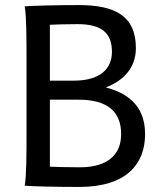

<svg xmlns="http://www.w3.org/2000/svg" viewBox="-20 -738 667 763"><path d="M178.2 -639.6C198.7 -640.6 250 -642.1 288.1 -642.1C386.2 -642.1 424.8 -605 424.8 -532.2C424.8 -464.4 377.9 -417.5 273.4 -417.5H178.2ZM85.4 -222.2C85.4 -125.5 85.4 -39.1 78.1 0C104 2.4 196.3 4.9 295.4 4.9C482.4 4.9 556.6 -86.4 556.6 -205.1C556.6 -326.7 475.6 -370.6 400.4 -390.6C466.8 -416 520 -464.8 520 -546.9C520 -674.3 438 -717.8 293 -717.8C210.4 -717.8 121.1 -715.8 78.1 -712.9C85.4 -673.8 85.4 -584 85.4 -488.3ZM178.2 -341.8H293C406.7 -341.8 461.4 -294.9 461.4 -205.1C461.4 -103.5 381.3 -73.2 297.9 -73.2C243.2 -73.2 196.3 -74.7 178.2 -75.7Z"/></svg>

Font: Andika
Style: Regular
Weight: 400
Designer: Victor Gaultney, Annie Olsen, Julie Remington, Don Collingsworth, Eric Hays
Foundry: SIL International
Version: Version 1.000